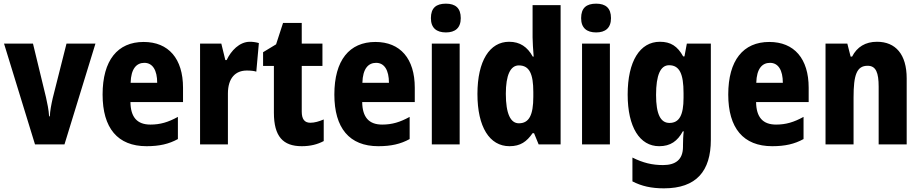

<svg xmlns="http://www.w3.org/2000/svg" viewBox="-20 -788 5025 1048"><path d="M171 0H332L501 -550H343L268 -253C260 -218 253 -182 252 -153H248C246 -189 238 -225 231 -257L160 -550H2Z M764 -559C622 -559 540 -459 540 -272C540 -89 622 10 780 10C850 10 902 -2 951 -29V-150C898 -121 855 -108 801 -108C728 -108 693 -149 692 -231H979V-309C979 -468 900 -559 764 -559ZM768 -445C813 -445 838 -405 838 -336H693C695 -413 725 -445 768 -445Z M1344 -560C1287 -560 1241 -511 1217 -460H1210L1188 -550H1072V0H1224V-277C1224 -363 1266 -403 1327 -403C1350 -403 1366 -401 1379 -397L1393 -553C1376 -558 1359 -560 1344 -560Z M1674 -118C1642 -118 1627 -138 1627 -179V-428H1740V-550H1627V-663H1525L1487 -546L1416 -503V-428H1475V-173C1475 -43 1525 10 1627 10C1675 10 1713 0 1747 -18V-136C1721 -125 1697 -118 1674 -118Z M2029 -559C1887 -559 1805 -459 1805 -272C1805 -89 1887 10 2045 10C2115 10 2167 -2 2216 -29V-150C2163 -121 2120 -108 2066 -108C1993 -108 1958 -149 1957 -231H2244V-309C2244 -468 2165 -559 2029 -559ZM2033 -445C2078 -445 2103 -405 2103 -336H1958C1960 -413 1990 -445 2033 -445Z M2414 -768C2361 -768 2332 -745 2332 -689C2332 -635 2363 -611 2414 -611C2464 -611 2495 -635 2495 -689C2495 -744 2466 -768 2414 -768ZM2489 -550H2337V0H2489Z M2761 10C2821 10 2855 -15 2887 -61H2895L2920 0H3040V-760H2887V-584C2887 -557 2890 -519 2893 -479H2888C2859 -532 2818 -560 2759 -560C2653 -560 2586 -456 2586 -275C2586 -95 2652 10 2761 10ZM2812 -115C2767 -115 2741 -167 2741 -276C2741 -378 2766 -431 2812 -431C2870 -431 2891 -384 2891 -286V-260C2891 -160 2868 -115 2812 -115Z M3234 -768C3181 -768 3152 -745 3152 -689C3152 -635 3183 -611 3234 -611C3284 -611 3315 -635 3315 -689C3315 -744 3286 -768 3234 -768ZM3309 -550H3157V0H3309Z M3582 -560C3473 -560 3406 -454 3406 -272C3406 -94 3472 10 3578 10C3640 10 3678 -18 3707 -71H3712C3709 -48 3708 -17 3708 4V13C3708 84 3667 113 3599 113C3540 113 3490 101 3432 72V202C3482 228 3535 240 3604 240C3781 240 3860 146 3860 -25V-550H3729L3716 -480H3709C3678 -536 3641 -560 3582 -560ZM3632 -432C3689 -432 3711 -385 3711 -280V-254C3711 -160 3688 -117 3634 -117C3585 -117 3561 -166 3561 -270C3561 -378 3585 -432 3632 -432Z M4179 -559C4037 -559 3955 -459 3955 -272C3955 -89 4037 10 4195 10C4265 10 4317 -2 4366 -29V-150C4313 -121 4270 -108 4216 -108C4143 -108 4108 -149 4107 -231H4394V-309C4394 -468 4315 -559 4179 -559ZM4183 -445C4228 -445 4253 -405 4253 -336H4108C4110 -413 4140 -445 4183 -445Z M4767 -560C4704 -560 4658 -532 4631 -479H4623L4605 -550H4486V0H4639V-256C4639 -379 4656 -429 4716 -429C4762 -429 4776 -390 4776 -315V0H4929V-360C4929 -492 4868 -560 4767 -560Z"/></svg>

Font: Noto Sans Thai Looped Condensed ExtraBold
Style: Regular
Weight: 800
Width: 3
Designer: Sasikarn Vongin, Ben Mitchell
Foundry: The Fontpad Ltd
Version: Version 1.001